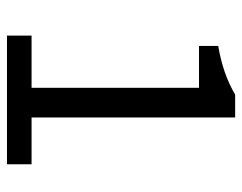

<svg xmlns="http://www.w3.org/2000/svg" viewBox="-90 -588 678 537"><g transform="rotate(90 248.5 -319.0)"><path d="M79.1 0V-68.8H225.1V-537.1H107.9V-590.8Q186.5 -604 244.1 -638.2H308.1V-68.8H439V0Z"/></g></svg>

Font: Source Sans Pro
Style: Regular
Weight: 400
Designer: Paul D. Hunt
Foundry: Adobe Systems Incorporated
Version: Version 3.006;hotconv 1.0.111;makeotfexe 2.5.65597